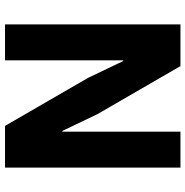

<svg xmlns="http://www.w3.org/2000/svg" viewBox="-7 -731 738 764"><g transform="rotate(90 362.0 -349.0)"><path d="M77 0ZM290 -330 223 -470H220V0H77V-698H243L434 -368L501 -228H504V-698H647V0H481Z"/></g></svg>

Font: Aneliza ExtraBold
Style: Regular
Weight: 800
Designer: Mike Abbink, Paul van der Laan, Pieter van Rosmalen
Foundry: Bold Monday
Version: Version 3.001;September 8, 2019;FontCreator 11.5.0.2425 64-b